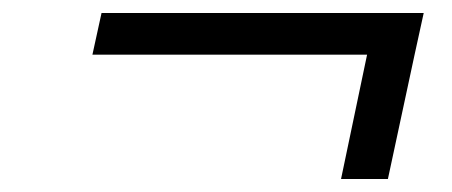

<svg xmlns="http://www.w3.org/2000/svg" viewBox="-20 -550 695 295"><path d="M122 -466 136 -530H631L617 -466L576 -275H504L544 -466Z"/></svg>

Font: Be Vietnam Pro Light
Style: Italic
Weight: 300
Italic angle: -12°
Designer: Lam Bao, Tony Le, Vietanh Nguyen
Foundry: Yellow Type Foundry
Version: Version 1.002; ttfautohint (v1.8.3)